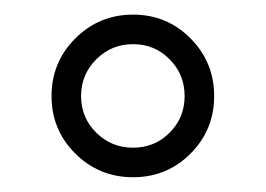

<svg xmlns="http://www.w3.org/2000/svg" viewBox="-20 -740 360 260"><path d="M270 -609.9Q270 -564 238 -532Q206.1 -500 160.2 -500Q114.3 -500 82 -532Q49.8 -564 49.8 -609.9Q49.8 -655.8 82 -688Q114.3 -720.2 160.2 -720.2Q206.1 -720.2 238 -688Q270 -655.8 270 -609.9ZM230 -609.9Q230 -639.2 209.7 -659.7Q189.5 -680.2 160.2 -680.2Q130.9 -680.2 110.4 -659.7Q89.8 -639.2 89.8 -609.9Q89.8 -580.6 110.4 -560.3Q130.9 -540 160.2 -540Q189.5 -540 209.7 -560.3Q230 -580.6 230 -609.9Z"/></svg>

Font: Charis
Style: Regular
Weight: 400
Designer: Walt Agee, Miriam Martin, Annie Olsen, Victor Gaultney, Lorna Priest, Alan Ward, Bob Hallissy, Martin Hosken, Sharon Cor
Foundry: SIL Global
Version: Version 7.000